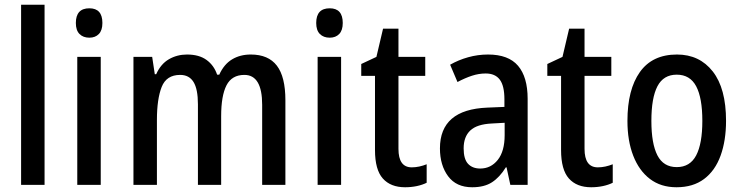

<svg xmlns="http://www.w3.org/2000/svg" viewBox="-20 -780 3126 810"><path d="M168 0H69V-760H168Z M357 -745Q412 -745 412 -683Q412 -652 397 -636.5Q382 -621 357 -621Q331 -621 315.5 -636.5Q300 -652 300 -683Q300 -745 357 -745ZM405 -540V0H306V-540Z M1038 -550Q1112 -550 1148 -503Q1184 -456 1184 -357V0H1086V-338Q1086 -464 1011 -464Q958 -464 935.5 -420Q913 -376 913 -290V0H815V-340Q815 -404 796.5 -434Q778 -464 740 -464Q682 -464 662 -413Q642 -362 642 -274V0H543V-540H622L633 -467H639Q658 -510 692.5 -530Q727 -550 769 -550Q820 -550 851.5 -527Q883 -504 896 -465H905Q925 -509 959 -529.5Q993 -550 1038 -550Z M1371 -745Q1426 -745 1426 -683Q1426 -652 1411 -636.5Q1396 -621 1371 -621Q1345 -621 1329.5 -636.5Q1314 -652 1314 -683Q1314 -745 1371 -745ZM1419 -540V0H1320V-540Z M1717 -74Q1733 -74 1749 -77.5Q1765 -81 1780 -87V-9Q1762 0 1738.5 5Q1715 10 1689 10Q1628 10 1595 -27Q1562 -64 1562 -147V-460H1504V-510L1568 -540L1596 -659H1661V-540H1774V-460H1661V-152Q1661 -74 1717 -74Z M2039 -550Q2125 -550 2165.5 -502.5Q2206 -455 2206 -363V0H2133L2117 -74H2114Q2088 -32 2055.5 -11Q2023 10 1972 10Q1905 10 1870.5 -36.5Q1836 -83 1836 -154Q1836 -318 2036 -326L2108 -329V-361Q2108 -418 2088.5 -444Q2069 -470 2029 -470Q2000 -470 1971 -460.5Q1942 -451 1910 -434L1879 -507Q1914 -527 1955 -538.5Q1996 -550 2039 -550ZM2055 -259Q1992 -256 1964 -229.5Q1936 -203 1936 -154Q1936 -109 1954.5 -89Q1973 -69 2006 -69Q2051 -69 2080 -105.5Q2109 -142 2109 -210V-262Z M2502 -74Q2518 -74 2534 -77.5Q2550 -81 2565 -87V-9Q2547 0 2523.5 5Q2500 10 2474 10Q2413 10 2380 -27Q2347 -64 2347 -147V-460H2289V-510L2353 -540L2381 -659H2446V-540H2559V-460H2446V-152Q2446 -74 2502 -74Z M3043 -270Q3043 -187 3020 -123.5Q2997 -60 2950.5 -25Q2904 10 2834 10Q2768 10 2722 -25Q2676 -60 2651.5 -123Q2627 -186 2627 -270Q2627 -402 2679.5 -476Q2732 -550 2836 -550Q2931 -550 2987 -478.5Q3043 -407 3043 -270ZM2728 -270Q2728 -174 2753.5 -124.5Q2779 -75 2835 -75Q2891 -75 2917 -124.5Q2943 -174 2943 -270Q2943 -367 2917 -416Q2891 -465 2835 -465Q2779 -465 2753.5 -416Q2728 -367 2728 -270Z"/></svg>

Font: Noto Sans Gurmukhi Condensed Medium
Style: Regular
Weight: 500
Width: 3
Designer: Jelle Bosma - Monotype Design Team
Foundry: Monotype Imaging Inc.
Version: Version 2.004; ttfautohint (v1.8.4.7-5d5b)